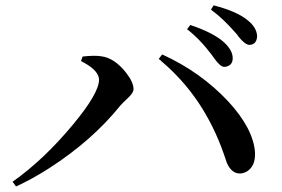

<svg xmlns="http://www.w3.org/2000/svg" viewBox="-20 -759 1040 707"><path d="M805.7 -512.7Q791 -512.7 767.6 -545.9Q764.6 -549.8 760.7 -555.7Q716.8 -614.3 668.9 -651.4L680.7 -667Q767.6 -637.7 805.7 -602.5Q836.9 -573.2 836.9 -544.9Q836.9 -519.5 813.5 -513.7Q809.6 -512.7 805.7 -512.7ZM898.4 -593.8Q882.8 -593.8 858.4 -624Q857.4 -626 854.5 -629.9Q850.6 -634.8 848.6 -636.7Q802.7 -689.5 761.7 -719.7Q758.8 -722.7 756.8 -723.6L766.6 -739.3Q850.6 -717.8 890.6 -685.5Q925.8 -658.2 926.8 -625Q924.8 -594.7 898.4 -593.8ZM344.7 -464.8Q344.7 -497.1 291 -527.3Q284.2 -531.2 278.3 -534.2L284.2 -550.8Q328.1 -555.7 352.5 -551.8Q401.4 -545.9 444.3 -491.2Q471.7 -456.1 471.7 -430.7Q471.7 -416 446.3 -393.6Q430.7 -378.9 423.8 -371.1Q320.3 -242.2 161.1 -139.6Q98.6 -99.6 39.1 -72.3L26.4 -89.8Q142.6 -171.9 250 -301.8Q343.8 -415 344.7 -464.8ZM918.9 -199.2Q921.9 -148.4 889.6 -127.9Q877.9 -121.1 865.2 -120.1Q833 -119.1 815.4 -159.2Q810.5 -171.9 803.7 -193.4Q731.4 -399.4 578.1 -530.3Q571.3 -537.1 564.5 -542L577.1 -558.6Q718.8 -494.1 820.3 -385.7Q912.1 -286.1 918.9 -199.2Z"/></svg>

Font: GenYoMin JP SemiBold
Style: Regular
Weight: 600
Version: Version 1.001;PS 1;hotconv 16.6.51;makeotf.lib2.5.65220 DEVE